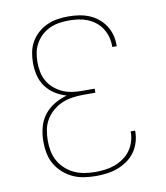

<svg xmlns="http://www.w3.org/2000/svg" viewBox="-84 -813 768 890"><g transform="rotate(-10 300.0 -367.5)"><path d="M297 8Q270 8 242 4Q214 0 189 -11.5Q164 -23 143 -41.5Q122 -60 108 -84Q94 -108 88.5 -135.5Q83 -163 83 -191Q83 -223 91 -255.5Q99 -288 118.5 -314Q138 -340 167 -357.5Q196 -375 227 -383Q199 -391 173.5 -407Q148 -423 130.5 -447Q113 -471 106 -500Q99 -529 99 -559Q99 -585 104 -610Q109 -635 122 -657.5Q135 -680 154.5 -697Q174 -714 197 -724.5Q220 -735 245.5 -739Q271 -743 297 -743Q322 -743 346 -739.5Q370 -736 393 -727Q416 -718 435.5 -702.5Q455 -687 468.5 -666.5Q482 -646 488.5 -622.5Q495 -599 495 -574Q495 -573 495 -571.5Q495 -570 495 -568H474Q474 -569 474 -570.5Q474 -572 474 -574Q474 -595 468 -616.5Q462 -638 450 -656.5Q438 -675 420.5 -688.5Q403 -702 383 -710Q363 -718 341 -721Q319 -724 297 -724Q274 -724 251 -720.5Q228 -717 207 -707.5Q186 -698 169 -682.5Q152 -667 140.5 -647Q129 -627 124.5 -604.5Q120 -582 120 -559Q120 -536 124.5 -512.5Q129 -489 140.5 -469Q152 -449 170 -433.5Q188 -418 209 -408.5Q230 -399 253.5 -395.5Q277 -392 300 -392H360V-373H300Q275 -373 249.5 -369Q224 -365 201 -355Q178 -345 158.5 -328Q139 -311 126 -289Q113 -267 108.5 -241.5Q104 -216 104 -191Q104 -166 109 -141Q114 -116 126.5 -94.5Q139 -73 158 -56Q177 -39 199.5 -29Q222 -19 247 -15Q272 -11 297 -11Q320 -11 343.5 -14Q367 -17 388.5 -25Q410 -33 429.5 -46.5Q449 -60 462.5 -78.5Q476 -97 483 -119.5Q490 -142 490 -165Q490 -166 490 -166.5Q490 -167 490 -168H511Q511 -167 511 -166.5Q511 -166 511 -165Q511 -139 503.5 -114Q496 -89 481 -68Q466 -47 444.5 -32Q423 -17 399 -8Q375 1 349 4.5Q323 8 297 8Z"/></g></svg>

Font: Zed Sans Thin Extended
Style: Regular
Weight: 100
Width: 7
Designer: Belleve Invis
Foundry: Belleve Invis
Version: Version 1.0.0; ttfautohint (v1.8.4)